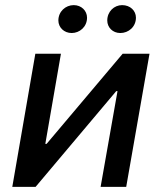

<svg xmlns="http://www.w3.org/2000/svg" viewBox="-20 -730 631 750"><path d="M28 0H119L434 -374H439L373 0H473L564 -520H459L162 -168H157L218 -520H118ZM260 -601C291 -601 320 -625 320 -661C320 -688 298 -710 268 -710C236 -710 208 -685 208 -650C208 -623 230 -601 260 -601ZM450 -601C482 -601 511 -625 511 -661C511 -688 489 -710 457 -710C426 -710 399 -685 399 -650C399 -623 420 -601 450 -601Z"/></svg>

Font: Fixel Text 20240404 Medium
Style: Italic
Weight: 500
Width: 4
Italic angle: -10°
Designer: AlfaBravo + MacPaw
Foundry: Kyrylo Tkachov, Marchela Mozhyna, Serhii Makarenko, Maria Weinstein, Zakhar Kryvoshyya
Version: Version 1.211;Glyphs 3.2 (3225)